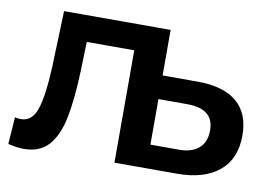

<svg xmlns="http://www.w3.org/2000/svg" viewBox="-72 -757 1233 880"><g transform="rotate(10 545.0 -317.0)"><path d="M654 -644V0H507V-523H286L282 -388Q277 -251 259.5 -166Q242 -81 201 -35.5Q160 10 86 10Q56 10 13 0L22 -126Q34 -122 49 -122Q102 -122 123 -185Q144 -248 150 -383L159 -644ZM1063 -224Q1063 -115 993.5 -57.5Q924 0 798 0H507V-644H655V-432H819Q937 -432 1000 -380Q1063 -328 1063 -224ZM913 -222Q913 -322 789 -322H655V-110H789Q847 -110 880 -138.5Q913 -167 913 -222Z"/></g></svg>

Font: Montserrat Ace
Style: Bold
Weight: 700
Designer: Julieta Ulanovsky
Foundry: Julieta Ulanovsky
Version: Version 1